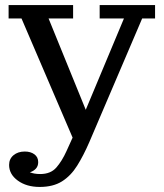

<svg xmlns="http://www.w3.org/2000/svg" viewBox="-20 -533 650 759"><path d="M78 66Q101 66 116 77Q131 88 131 108Q131 124 121.5 134Q112 144 98 148Q115 155 139 155Q180 155 202.5 129.5Q225 104 243 64L267 11L65 -460H14V-513H269V-460H172L319 -99L470 -460H374V-513H593V-460H542L333 29Q310 82 285 122Q260 162 225 184Q190 206 137 206Q85 206 50.5 181Q16 156 16 119Q16 95 33.5 80.5Q51 66 78 66Z"/></svg>

Font: Montagu Slab 16pt
Style: Regular
Weight: 400
Designer: Florian Karsten
Foundry: Florian Karsten
Version: Version 1.000; ttfautohint (v1.8.3)